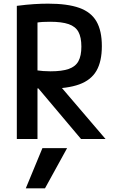

<svg xmlns="http://www.w3.org/2000/svg" viewBox="-20 -760 640 1050"><path d="M226 270H121L212 50H347ZM72 -728Q126 -735 167 -737.5Q208 -740 243 -740Q349 -740 413.5 -717Q478 -694 507.5 -643Q537 -592 537 -508Q537 -424 507.5 -373Q478 -322 413.5 -298.5Q349 -275 243 -275Q214 -275 183.5 -276.5Q153 -278 126 -281L175 -376Q196 -373 216 -371.5Q236 -370 256 -370Q319 -370 356 -383Q393 -396 409 -425.5Q425 -455 425 -505Q425 -556 409 -585.5Q393 -615 355.5 -628Q318 -641 254 -641Q234 -641 214 -640Q194 -639 173 -635L185 -667V0H72ZM423 0 149 -325 280 -324 557 0Z"/></svg>

Font: M PLUS Code Latin Expanded Medium
Style: Regular
Weight: 500
Width: 7
Designer: Coji Morishita
Foundry: UNDERFOREST DESIGN
Version: Version 1.002; ttfautohint (v1.8.3)